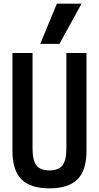

<svg xmlns="http://www.w3.org/2000/svg" viewBox="-20 -1020 540 1050"><path d="M250 10Q146 10 97 -39.5Q48 -89 48 -195V-730H158V-207Q158 -143 179.5 -115.5Q201 -88 250 -88Q300 -88 321.5 -115.5Q343 -143 343 -207V-730H453V-195Q453 -89 404 -39.5Q355 10 250 10ZM305 -780H200L291 -1000H426Z"/></svg>

Font: M PLUS 1 Code Medium
Style: Regular
Weight: 500
Designer: Coji Morishita
Foundry: UNDERFOREST DESIGN
Version: Version 1.002